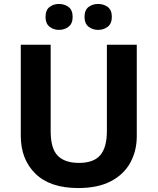

<svg xmlns="http://www.w3.org/2000/svg" viewBox="-20 -940 796 970"><path d="M671 -252Q671 -178 638.5 -118.5Q606 -59 540.5 -24.5Q475 10 375 10Q233 10 159 -62.5Q85 -135 85 -254V-714H236V-277Q236 -189 272 -153Q308 -117 379 -117Q453 -117 486.5 -156Q520 -195 520 -278V-714H671ZM210 -854Q210 -889 230 -904.5Q250 -920 277.9 -920Q305.8 -920 326.4 -904.6Q347 -889.2 347 -854.4Q347 -821 326.4 -805Q305.8 -789 277.9 -789Q250 -789 230 -805.2Q210 -821.5 210 -854ZM407 -854Q407 -889 427.1 -904.5Q447.3 -920 475.6 -920Q504 -920 524.5 -904.6Q545 -889.2 545 -854.4Q545 -821 524.4 -805Q503.9 -789 476 -789Q447.5 -789 427.2 -805.2Q407 -821.5 407 -854Z"/></svg>

Font: Noto Sans Balinese
Style: Regular
Weight: 400
Designer: Aditya Bayu, David Williams
Foundry: David Williams
Version: Version 2.003